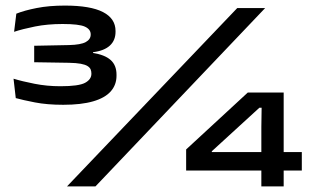

<svg xmlns="http://www.w3.org/2000/svg" viewBox="-20 -668 1112 688"><path d="M206.5 -292.5Q149 -292.5 105.2 -301Q61.5 -309.5 36.5 -316.5L28.5 -386Q59.5 -376.5 103.8 -367.8Q148 -359 196.5 -359Q262 -359 284.8 -371.2Q307.5 -383.5 307.5 -403.5V-405Q307.5 -412.5 304.8 -419.2Q302 -426 293.8 -431.2Q285.5 -436.5 269.5 -439.5Q253.5 -442.5 227 -443L102.5 -445V-504L227 -506.5Q269.5 -507.5 287.2 -517.2Q305 -527 305 -544V-545Q305 -563 284.2 -572.5Q263.5 -582 204.5 -582Q150 -582 105.2 -573Q60.5 -564 30.5 -554L38.5 -619Q67 -630.5 111.2 -639.2Q155.5 -648 212.5 -648Q304 -648 349 -624.8Q394 -601.5 394 -557V-554Q394 -523.5 373.8 -504.8Q353.5 -486 313.5 -481V-472.5L311.5 -478.5Q355 -472 376.2 -453.2Q397.5 -434.5 397.5 -400.5V-396.5Q397.5 -364 376.8 -340.5Q356 -317 313.5 -304.8Q271 -292.5 206.5 -292.5ZM220 0 830 -639H930L322 0ZM916.5 0V-213.5L917.5 -282H909.5L739 -126V-94.5L700.5 -123H1061.5V-57H647V-132.5L868 -336.5H996.5V0Z"/></svg>

Font: Anek Latin Expanded Medium
Style: Regular
Weight: 500
Width: 7
Designer: Yesha Goshar
Foundry: Ek Type
Version: Version 1.003